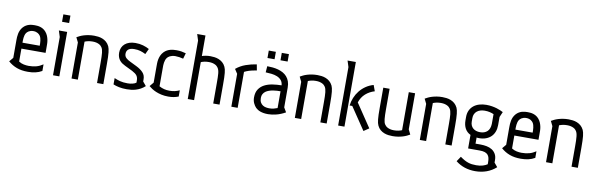

<svg xmlns="http://www.w3.org/2000/svg" viewBox="-54 -1179 5955 1915"><g transform="rotate(10 2923.5 -222.0)"><path d="M294.4 -267.1Q294.4 -277.8 294.2 -290.8Q293.9 -303.7 292.2 -316.9Q290.5 -330.1 286.9 -343Q283.2 -356 276.4 -366.2Q272.9 -371.1 267.3 -377Q261.7 -382.8 253.4 -387.9Q245.1 -393.1 233.4 -396.5Q221.7 -399.9 206.5 -399.9Q191.9 -399.9 180.4 -396.5Q168.9 -393.1 160.4 -387.9Q151.9 -382.8 146.2 -377Q140.6 -371.1 137.2 -366.2Q130.4 -355.5 126.7 -342.8Q123 -330.1 121.6 -316.7Q120.1 -303.2 119.9 -290.5Q119.6 -277.8 119.6 -267.1ZM119.6 -207V-76.2Q143.1 -60.5 169.9 -55.2Q196.8 -49.8 220.2 -49.8Q263.2 -49.8 297.6 -59.3Q332 -68.8 364.3 -90.8V-23.9Q333.5 -5.9 298.3 2Q263.2 9.8 221.7 9.8Q157.7 9.8 109.4 -8.1Q61 -25.9 21.5 -61L55.7 -102.1V-265.1V-282.2Q55.7 -296.4 56.6 -313.2Q57.6 -330.1 61.3 -347.9Q64.9 -365.7 72.8 -383.1Q80.6 -400.4 94.2 -416Q107.9 -431.2 122.8 -439.9Q137.7 -448.7 152.8 -453.1Q168 -457.5 182.4 -458.7Q196.8 -460 209.5 -460Q221.7 -460 236.3 -458.7Q251 -457.5 266.1 -453.1Q281.2 -448.7 296.1 -439.9Q311 -431.2 324.2 -416Q339.8 -397.9 348.1 -377.2Q356.4 -356.4 360.1 -336.2Q363.8 -315.9 364 -297.4Q364.3 -278.8 364.3 -265.1V-207Z M543.9 -616.2V-541H472.2V-616.2ZM540 -450.2V0H476.1V-387.2L456.1 -450.2Z M639.6 -414.1Q652.8 -421.9 670.2 -430.2Q687.5 -438.5 709.2 -445.1Q731 -451.7 756.6 -455.8Q782.2 -460 812.5 -460Q831.5 -460 853.5 -457.3Q875.5 -454.6 896.7 -446.3Q918 -438 936.5 -422.4Q955.1 -406.7 967.8 -380.9Q972.7 -369.6 976.1 -355.5Q979.5 -341.3 981.7 -320.8Q983.9 -300.3 984.9 -271.7Q985.8 -243.2 985.8 -203.1V0H921.9V-205.1Q921.9 -237.8 921.1 -262.5Q920.4 -287.1 918.5 -305.4Q916.5 -323.7 912.6 -336.7Q908.7 -349.6 902.8 -358.9Q898.4 -365.7 891.1 -373Q883.8 -380.4 872.3 -386.2Q860.8 -392.1 845 -396Q829.1 -399.9 807.6 -399.9Q783.7 -399.9 763.9 -395.8Q744.1 -391.6 727.5 -384.8V0H663.6V-365.2Z M1345.7 -368.2Q1317.4 -382.8 1290.8 -390.4Q1264.2 -397.9 1230.5 -397.9Q1213.9 -397.9 1199.5 -395Q1185.1 -392.1 1174.3 -385Q1163.6 -377.9 1157.2 -366.2Q1150.9 -354.5 1150.9 -336.9Q1150.9 -323.2 1155.5 -313Q1160.2 -302.7 1168.7 -294.4Q1177.2 -286.1 1188.5 -279.3Q1199.7 -272.5 1212.9 -266.1L1278.8 -233.9Q1322.3 -212.4 1347.4 -185.3Q1372.6 -158.2 1372.6 -118.2V-95.2L1406.7 -54.2Q1384.8 -34.2 1361.6 -21.7Q1338.4 -9.3 1314.9 -2.2Q1291.5 4.9 1268.6 7.3Q1245.6 9.8 1223.6 9.8Q1179.2 9.8 1145.3 2.7Q1111.3 -4.4 1086.4 -15.1V-79.1Q1100.1 -73.2 1114.5 -67.9Q1128.9 -62.5 1145 -58.3Q1161.1 -54.2 1179.9 -52Q1198.7 -49.8 1221.7 -49.8Q1249.5 -49.8 1272.2 -55.7Q1294.9 -61.5 1308.6 -71.8V-91.8Q1308.6 -106.9 1305.7 -119.1Q1302.7 -131.3 1295.7 -141.6Q1288.6 -151.9 1276.4 -161.1Q1264.2 -170.4 1245.6 -180.2L1168.5 -217.8Q1151.9 -225.6 1137 -235.8Q1122.1 -246.1 1110.8 -260.3Q1099.6 -274.4 1093 -293.2Q1086.4 -312 1086.4 -336.9Q1086.4 -364.7 1096.2 -387.5Q1106 -410.2 1124.8 -426.3Q1143.6 -442.4 1170.2 -451.2Q1196.8 -460 1230.5 -460Q1273.4 -460 1308.6 -449.7Q1343.8 -439.5 1371.6 -423.8Z M1725.6 -388.2Q1706.5 -393.6 1685.1 -396.7Q1663.6 -399.9 1645.5 -399.9Q1627.4 -399.9 1613.8 -396.5Q1600.1 -393.1 1590.1 -387.9Q1580.1 -382.8 1573.5 -377Q1566.9 -371.1 1563.5 -366.2Q1555.2 -355.5 1550.8 -342.3Q1546.4 -329.1 1544.2 -315.7Q1542 -302.2 1541.7 -289.1Q1541.5 -275.9 1541.5 -265.1V-76.2Q1566.4 -62.5 1591.3 -56.2Q1616.2 -49.8 1645.5 -49.8Q1673.3 -49.8 1698 -54.9Q1722.7 -60.1 1747.6 -71.8V-8.8Q1722.7 1 1698.2 5.4Q1673.8 9.8 1644.5 9.8Q1606 9.8 1574.5 2.7Q1543 -4.4 1518.1 -14.9Q1493.2 -25.4 1474.6 -37.8Q1456.1 -50.3 1443.4 -61L1477.5 -102.1V-265.1Q1477.5 -278.8 1477.8 -297.4Q1478 -315.9 1481.7 -336.2Q1485.4 -356.4 1494.4 -377.2Q1503.4 -397.9 1520.5 -416Q1535.2 -431.2 1551.5 -439.9Q1567.9 -448.7 1584.7 -453.1Q1601.6 -457.5 1617.7 -458.7Q1633.8 -460 1647.5 -460Q1673.8 -460 1697 -456.1Q1720.2 -452.1 1742.2 -445.8Z M1904.8 -446.8Q1923.3 -453.1 1944.6 -456.5Q1965.8 -460 1989.7 -460Q2008.3 -460 2030.3 -457.3Q2052.2 -454.6 2073.5 -446.3Q2094.7 -438 2113.5 -422.4Q2132.3 -406.7 2144.5 -380.9Q2149.9 -369.6 2153.3 -355.5Q2156.7 -341.3 2158.9 -320.8Q2161.1 -300.3 2161.9 -271.7Q2162.6 -243.2 2162.6 -203.1V0H2098.6V-205.1Q2098.6 -237.8 2098.1 -262.5Q2097.7 -287.1 2095.7 -305.4Q2093.8 -323.7 2089.8 -336.4Q2085.9 -349.1 2079.6 -358.9Q2075.2 -365.7 2067.9 -373Q2060.5 -380.4 2049.1 -386.2Q2037.6 -392.1 2022 -396Q2006.3 -399.9 1984.9 -399.9Q1960 -399.9 1940.7 -395.8Q1921.4 -391.6 1904.8 -384.8V0H1840.8V-591.8L1820.8 -654.8H1904.8Z M2282.2 -333 2252.9 -377.9Q2297.4 -414.6 2350.1 -433.1Q2402.8 -451.7 2459 -460L2470.2 -399.9Q2421.4 -392.6 2392.8 -383.1Q2364.3 -373.5 2346.2 -363.8V0H2282.2Z M2564.9 -460Q2592.8 -460 2621.3 -457Q2649.9 -454.1 2676.3 -446.8Q2702.6 -439.5 2725.8 -426.8Q2749 -414.1 2766.1 -394.5Q2783.2 -375 2793 -348.1Q2802.7 -321.3 2802.7 -285.2V-85L2829.6 -39.1Q2782.7 -12.7 2738 -1.5Q2693.4 9.8 2654.8 9.8Q2630.4 9.8 2610.8 6.6Q2591.3 3.4 2575.9 -2.2Q2560.5 -7.8 2549.1 -15.1Q2537.6 -22.5 2528.8 -30.8Q2512.2 -47.9 2500.5 -73.2Q2488.8 -98.6 2488.8 -130.9Q2488.8 -181.2 2510 -213.4Q2531.2 -245.6 2566.2 -263.9Q2601.1 -282.2 2646 -289.3Q2690.9 -296.4 2738.8 -296.9Q2736.3 -329.6 2719 -349.1Q2701.7 -368.7 2675.8 -378.9Q2649.9 -389.2 2619.4 -392.6Q2588.9 -396 2560.1 -397ZM2738.8 -236.8Q2722.7 -236.8 2703.1 -235.8Q2683.6 -234.9 2663.3 -231.4Q2643.1 -228 2623.8 -221.4Q2604.5 -214.8 2589.6 -204.1Q2574.7 -193.4 2565.7 -177Q2556.6 -160.6 2556.6 -138.2Q2556.6 -109.9 2566.4 -92.5Q2576.2 -75.2 2591.3 -65.7Q2606.4 -56.2 2623.8 -53Q2641.1 -49.8 2656.7 -49.8Q2681.6 -49.8 2701.2 -54.7Q2720.7 -59.6 2738.8 -66.9ZM2624.5 -616.2V-541H2552.7V-616.2ZM2756.8 -616.2V-541H2684.6V-616.2Z M2901.4 -414.1Q2914.6 -421.9 2931.9 -430.2Q2949.2 -438.5 2970.9 -445.1Q2992.7 -451.7 3018.3 -455.8Q3043.9 -460 3074.2 -460Q3093.3 -460 3115.2 -457.3Q3137.2 -454.6 3158.4 -446.3Q3179.7 -438 3198.2 -422.4Q3216.8 -406.7 3229.5 -380.9Q3234.4 -369.6 3237.8 -355.5Q3241.2 -341.3 3243.4 -320.8Q3245.6 -300.3 3246.6 -271.7Q3247.6 -243.2 3247.6 -203.1V0H3183.6V-205.1Q3183.6 -237.8 3182.9 -262.5Q3182.1 -287.1 3180.2 -305.4Q3178.2 -323.7 3174.3 -336.7Q3170.4 -349.6 3164.6 -358.9Q3160.2 -365.7 3152.8 -373Q3145.5 -380.4 3134 -386.2Q3122.6 -392.1 3106.7 -396Q3090.8 -399.9 3069.3 -399.9Q3045.4 -399.9 3025.6 -395.8Q3005.9 -391.6 2989.3 -384.8V0H2925.3V-365.2Z M3427.7 -654.8V0H3363.8V-591.8L3343.8 -654.8ZM3441.9 -216.8Q3446.8 -257.8 3462.6 -296.6Q3478.5 -335.4 3504.4 -367.9Q3530.3 -400.4 3565.2 -424.3Q3600.1 -448.2 3642.6 -460L3664.6 -399.9Q3612.8 -384.8 3573.7 -350.3Q3534.7 -315.9 3516.6 -261.2L3674.8 -25.9L3621.6 9.8L3468.8 -216.8Z M4087.9 -36.1Q4074.7 -28.3 4057.4 -20Q4040 -11.7 4018.3 -5.1Q3996.6 1.5 3970.7 5.6Q3944.8 9.8 3915 9.8Q3896 9.8 3874 7.1Q3852.1 4.4 3830.6 -3.9Q3809.1 -12.2 3790.5 -27.6Q3772 -43 3759.8 -68.8Q3754.4 -80.1 3751 -94.2Q3747.6 -108.4 3745.4 -129.2Q3743.2 -149.9 3742.4 -178.5Q3741.7 -207 3741.7 -247.1V-450.2H3805.7V-245.1Q3805.7 -211.9 3806.4 -187Q3807.1 -162.1 3809.1 -143.8Q3811 -125.5 3814.7 -112.8Q3818.4 -100.1 3824.7 -90.8Q3829.1 -84 3836.7 -76.7Q3844.2 -69.3 3855.5 -63.5Q3866.7 -57.6 3882.6 -53.7Q3898.4 -49.8 3919.9 -49.8Q3943.8 -49.8 3963.6 -54Q3983.4 -58.1 4000 -64.9V-450.2H4064V-85Z M4167 -414.1Q4180.2 -421.9 4197.5 -430.2Q4214.8 -438.5 4236.6 -445.1Q4258.3 -451.7 4283.9 -455.8Q4309.6 -460 4339.8 -460Q4358.9 -460 4380.9 -457.3Q4402.8 -454.6 4424.1 -446.3Q4445.3 -438 4463.9 -422.4Q4482.4 -406.7 4495.1 -380.9Q4500 -369.6 4503.4 -355.5Q4506.8 -341.3 4509 -320.8Q4511.2 -300.3 4512.2 -271.7Q4513.2 -243.2 4513.2 -203.1V0H4449.2V-205.1Q4449.2 -237.8 4448.5 -262.5Q4447.8 -287.1 4445.8 -305.4Q4443.8 -323.7 4439.9 -336.7Q4436 -349.6 4430.2 -358.9Q4425.8 -365.7 4418.5 -373Q4411.1 -380.4 4399.7 -386.2Q4388.2 -392.1 4372.3 -396Q4356.4 -399.9 4335 -399.9Q4311 -399.9 4291.3 -395.8Q4271.5 -391.6 4254.9 -384.8V0H4190.9V-365.2Z M4870.6 -380.9Q4853.5 -388.7 4830.6 -394.3Q4807.6 -399.9 4778.3 -399.9Q4754.9 -399.9 4734.9 -393.8Q4714.8 -387.7 4700.2 -375.7Q4685.5 -363.8 4677.5 -346.2Q4669.4 -328.6 4669.4 -306.2V-271Q4669.4 -249.5 4676.5 -232.7Q4683.6 -215.8 4696.8 -204.1Q4710 -192.4 4728.3 -186.3Q4746.6 -180.2 4768.6 -180.2Q4814.5 -180.2 4841.6 -205.6Q4868.7 -231 4870.6 -282.2ZM4934.6 -363.8V-280.8Q4934.6 -244.1 4923.3 -214.4Q4912.1 -184.6 4890.9 -163.8Q4869.6 -143.1 4839.1 -131.6Q4808.6 -120.1 4770.5 -120.1Q4763.7 -120.1 4756.3 -120.6Q4749 -121.1 4744.6 -122.1V-60.1H4797.4Q4828.1 -60.1 4858.2 -54.2Q4888.2 -48.3 4911.6 -33.7Q4935.1 -19 4949.7 5.9Q4964.4 30.8 4964.4 68.8V92.8L4998.5 133.8Q4955.6 172.4 4902.3 191.7Q4849.1 210.9 4787.6 210.9Q4671.9 210.9 4589.4 145L4623.5 94.2Q4647 111.3 4667 122.3Q4687 133.3 4706.1 139.6Q4725.1 146 4744.9 148.4Q4764.6 150.9 4787.6 150.9Q4827.1 150.9 4854.7 142.1Q4882.3 133.3 4900.4 121.1V100.1Q4900.4 75.2 4895.8 56.6Q4891.1 38.1 4879.6 25.4Q4868.2 12.7 4848.1 6.3Q4828.1 0 4797.4 0H4680.2V-137.2Q4643.6 -154.3 4624.5 -189Q4605.5 -223.6 4605.5 -271V-306.2Q4605.5 -344.7 4619.6 -373.8Q4633.8 -402.8 4658 -421.9Q4682.1 -440.9 4714.6 -450.4Q4747.1 -460 4784.2 -460Q4816.4 -460 4843.3 -455.3Q4870.1 -450.7 4891.6 -444.1Q4913.1 -437.5 4929.7 -430.2Q4946.3 -422.9 4957.5 -417Z M5286.6 -267.1Q5286.6 -277.8 5286.4 -290.8Q5286.1 -303.7 5284.4 -316.9Q5282.7 -330.1 5279.1 -343Q5275.4 -356 5268.6 -366.2Q5265.1 -371.1 5259.5 -377Q5253.9 -382.8 5245.6 -387.9Q5237.3 -393.1 5225.6 -396.5Q5213.9 -399.9 5198.7 -399.9Q5184.1 -399.9 5172.6 -396.5Q5161.1 -393.1 5152.6 -387.9Q5144 -382.8 5138.4 -377Q5132.8 -371.1 5129.4 -366.2Q5122.6 -355.5 5118.9 -342.8Q5115.2 -330.1 5113.8 -316.7Q5112.3 -303.2 5112.1 -290.5Q5111.8 -277.8 5111.8 -267.1ZM5111.8 -207V-76.2Q5135.3 -60.5 5162.1 -55.2Q5189 -49.8 5212.4 -49.8Q5255.4 -49.8 5289.8 -59.3Q5324.2 -68.8 5356.4 -90.8V-23.9Q5325.7 -5.9 5290.5 2Q5255.4 9.8 5213.9 9.8Q5149.9 9.8 5101.6 -8.1Q5053.2 -25.9 5013.7 -61L5047.9 -102.1V-265.1V-282.2Q5047.9 -296.4 5048.8 -313.2Q5049.8 -330.1 5053.5 -347.9Q5057.1 -365.7 5064.9 -383.1Q5072.8 -400.4 5086.4 -416Q5100.1 -431.2 5115 -439.9Q5129.9 -448.7 5145 -453.1Q5160.2 -457.5 5174.6 -458.7Q5189 -460 5201.7 -460Q5213.9 -460 5228.5 -458.7Q5243.2 -457.5 5258.3 -453.1Q5273.4 -448.7 5288.3 -439.9Q5303.2 -431.2 5316.4 -416Q5332 -397.9 5340.3 -377.2Q5348.6 -356.4 5352.3 -336.2Q5356 -315.9 5356.2 -297.4Q5356.4 -278.8 5356.4 -265.1V-207Z M5445.3 -414.1Q5458.5 -421.9 5475.8 -430.2Q5493.2 -438.5 5514.9 -445.1Q5536.6 -451.7 5562.3 -455.8Q5587.9 -460 5618.2 -460Q5637.2 -460 5659.2 -457.3Q5681.2 -454.6 5702.4 -446.3Q5723.6 -438 5742.2 -422.4Q5760.7 -406.7 5773.4 -380.9Q5778.3 -369.6 5781.7 -355.5Q5785.2 -341.3 5787.4 -320.8Q5789.6 -300.3 5790.5 -271.7Q5791.5 -243.2 5791.5 -203.1V0H5727.5V-205.1Q5727.5 -237.8 5726.8 -262.5Q5726.1 -287.1 5724.1 -305.4Q5722.2 -323.7 5718.3 -336.7Q5714.4 -349.6 5708.5 -358.9Q5704.1 -365.7 5696.8 -373Q5689.5 -380.4 5678 -386.2Q5666.5 -392.1 5650.6 -396Q5634.8 -399.9 5613.3 -399.9Q5589.4 -399.9 5569.6 -395.8Q5549.8 -391.6 5533.2 -384.8V0H5469.2V-365.2Z"/></g></svg>

Font: Aubrey
Style: Regular
Weight: 400
Designer: Gayaneh Bagdasaryan | Cyreal.org
Foundry: Gayaneh Bagdasaryan | Cyreal.org
Version: Version 1.000